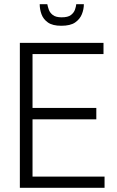

<svg xmlns="http://www.w3.org/2000/svg" viewBox="-20 -889 552 909"><path d="M74 0V-686H470V-633H134V-378H436V-324H134V-53H475V0ZM270 -767Q229 -767 207 -782.5Q185 -798 176.5 -821.5Q168 -845 168 -869H204Q206 -858 211 -843.5Q216 -829 230 -818Q244 -807 272 -807Q302 -807 316 -818Q330 -829 335 -843.5Q340 -858 341 -869H377Q377 -845 367.5 -821.5Q358 -798 335.5 -782.5Q313 -767 270 -767Z"/></svg>

Font: Archivo Condensed ExtraLight
Style: Regular
Weight: 250
Width: 3
Designer: Hector Gatti
Foundry: Omnibus-Type
Version: Version 2.001